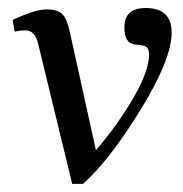

<svg xmlns="http://www.w3.org/2000/svg" viewBox="-20 -449 451 474"><path d="M339.8 -429.2Q403.8 -429.2 403.8 -368.2Q403.3 -302.2 327.1 -178.2Q251 -54.2 185.1 4.9H158.2L74.2 -340.8Q66.4 -374 43 -374Q31.2 -374 16.1 -371.1L11.2 -399.9Q67.4 -425.8 95.2 -425.8Q123 -425.8 134.8 -413.1Q146.5 -400.4 152.8 -368.2L216.8 -78.1Q268.6 -138.2 308.6 -206.1Q348.1 -273.9 348.1 -314.9Q347.7 -329.1 340.8 -333.5Q334 -337.9 314.9 -338.9Q287.1 -340.8 287.1 -380.9Q286.6 -429.2 339.8 -429.2Z"/></svg>

Font: Unna-Italic
Style: Italic
Weight: 400
Italic angle: -8°
Designer: Jorge de Buen U.
Foundry: Omnibus-Type
Version: Version 2.006;PS 002.006;hotconv 1.0.70;makeotf.lib2.5.58329